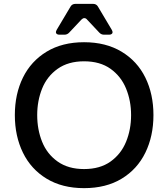

<svg xmlns="http://www.w3.org/2000/svg" viewBox="-20 -964 873 996"><path d="M57 -367Q57 -476 99 -561.5Q141 -647 222 -696Q303 -745 416 -745Q529 -745 610.5 -696Q692 -647 734 -561.5Q776 -476 776 -367Q776 -258 734 -172Q692 -86 611 -37Q530 12 416 12Q303 12 222 -37Q141 -86 99 -172Q57 -258 57 -367ZM660 -367Q660 -441 634 -504.5Q608 -568 553.5 -607Q499 -646 416 -646Q334 -646 279 -607Q224 -568 198.5 -504.5Q173 -441 173 -367Q173 -292 198.5 -228.5Q224 -165 279 -126Q334 -87 416 -87Q499 -87 553.5 -126Q608 -165 634 -228.5Q660 -292 660 -367ZM488 -930 560 -809Q564 -801 564 -797Q564 -791 559 -787.5Q554 -784 546 -784H520Q505 -784 495 -795L432 -862Q426 -870 417 -870Q410 -870 402 -862L339 -795Q329 -784 314 -784H288Q280 -784 275 -787.5Q270 -791 270 -797Q270 -801 274 -809L346 -930Q354 -944 372 -944H462Q480 -944 488 -930Z"/></svg>

Font: Shippori Antique B1
Style: Regular
Weight: 400
Designer: FONTDASU
Foundry: FONTDASU / Google Inc. / but / Adobe
Version: Version 2.001